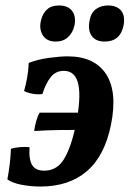

<svg xmlns="http://www.w3.org/2000/svg" viewBox="-20 -673 474 702"><path d="M128 9Q92 9 58.5 2.5Q25 -4 7 -17Q12 -44 15.5 -72.5Q19 -101 20 -129Q50 -138 88 -135Q85 -90 97.5 -69.5Q110 -49 142 -49Q189 -49 215 -93Q241 -137 257 -216Q277 -314 266.5 -364Q256 -414 213 -414Q184 -414 165.5 -391Q147 -368 135 -329Q118 -327 100.5 -330Q83 -333 68 -340Q75 -365 79.5 -390.5Q84 -416 85 -443Q119 -456 159.5 -461.5Q200 -467 227 -467Q325 -467 367.5 -402.5Q410 -338 386 -218Q363 -103 297.5 -47Q232 9 128 9ZM105 -194Q107 -211 112.5 -230.5Q118 -250 125 -261H278L265 -198Q231 -198 192.5 -197.5Q154 -197 105 -194ZM363 -521Q330 -521 315.5 -541.5Q301 -562 307 -595Q312 -626 330.5 -639.5Q349 -653 375 -653Q407 -653 422.5 -634.5Q438 -616 432 -581Q420 -521 363 -521ZM184 -521Q151 -521 136.5 -544Q122 -567 130 -599Q136 -624 152 -638.5Q168 -653 195 -653Q229 -653 244 -632.5Q259 -612 252 -579Q246 -553 228.5 -537Q211 -521 184 -521Z"/></svg>

Font: Vollkorn SemiBold
Style: Italic
Weight: 600
Italic angle: -11°
Designer: Friedrich Althausen
Foundry: Friedrich Althausen
Version: Version 5.000